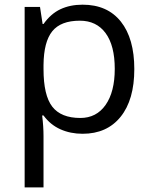

<svg xmlns="http://www.w3.org/2000/svg" viewBox="-20 -565 653 825"><path d="M335 9.8Q282.7 9.8 239.5 -9.5Q196.3 -28.8 167 -68.8H161.1Q167 -22 167 20V240.2H85.9V-535.2H151.9L163.1 -461.9H167Q198.2 -505.9 239.7 -525.4Q281.2 -544.9 335 -544.9Q441.4 -544.9 499.3 -472.2Q557.1 -399.4 557.1 -268.1Q557.1 -136.2 498.3 -63.2Q439.5 9.8 335 9.8ZM323.2 -476.1Q241.2 -476.1 204.6 -430.7Q168 -385.3 167 -286.1V-268.1Q167 -155.3 204.6 -106.7Q242.2 -58.1 325.2 -58.1Q394.5 -58.1 433.8 -114.3Q473.1 -170.4 473.1 -269Q473.1 -369.1 433.8 -422.6Q394.5 -476.1 323.2 -476.1Z"/></svg>

Font: f02724691
Style: Regular
Weight: 400
Foundry: Ascender Corporation
Version: Version 1.10